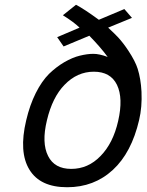

<svg xmlns="http://www.w3.org/2000/svg" viewBox="-20 -763 615 806"><path d="M251 -407Q200 -355 177 -258Q154 -163 182 -108Q209 -54 279 -54Q350 -54 402 -108Q455 -162 476 -255Q498 -351 471 -407Q444 -462 374 -462Q304 -462 251 -407ZM90 -258Q105 -322 130 -372Q155 -422 186 -453Q216 -482 250 -502Q285 -522 314 -529Q346 -537 372 -537Q397 -537 432 -524Q402 -565 355 -613L247 -568L220 -607L314 -647Q289 -671 244 -699L299 -743Q332 -726 395 -680L502 -725L534 -688L434 -647Q465 -618 476 -606Q498 -582 519 -550Q548 -506 558 -474Q571 -433 574 -378Q577 -314 564 -259Q532 -122 454 -50Q375 23 262 23Q149 23 104 -50Q58 -124 90 -258Z"/></svg>

Font: Miedinger
Style: Italic
Weight: 400
Italic angle: -13°
Version: Version 001.000